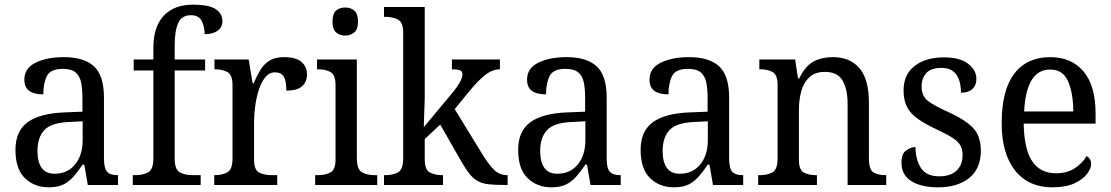

<svg xmlns="http://www.w3.org/2000/svg" viewBox="-20 -790 4745 820"><path d="M188 10Q127 10 86.5 -29Q46 -68 46 -150Q46 -230 98 -268Q150 -306 256 -310L332 -313V-373Q332 -410 326.5 -437.5Q321 -465 303 -480.5Q285 -496 248 -496Q196 -496 180.5 -465.5Q165 -435 165 -387Q125 -387 104.5 -402Q84 -417 84 -450Q84 -499 132.5 -522.5Q181 -546 253 -546Q338 -546 381 -507Q424 -468 424 -373V-114Q424 -72 437 -57Q450 -42 481 -42H484V0H355L340 -87H333Q314 -59 295 -37Q276 -15 251.5 -2.5Q227 10 188 10ZM213 -48Q268 -48 300.5 -87.5Q333 -127 333 -191V-272L275 -269Q199 -266 169.5 -234.5Q140 -203 140 -145Q140 -98 158 -73Q176 -48 213 -48Z M547 0V-42H560Q590 -42 612.5 -54Q635 -66 635 -114V-489H551V-536H635V-586Q635 -676 679.5 -723Q724 -770 803 -770Q874 -770 902 -750.5Q930 -731 930 -700Q930 -674 909.5 -659Q889 -644 854 -644Q854 -674 842 -699.5Q830 -725 795 -725Q756 -725 741 -691.5Q726 -658 726 -595V-536H856V-489H726V-114Q726 -66 748 -54Q770 -42 801 -42H837V0Z M895 0V-42H898Q929 -42 951 -54Q973 -66 973 -114V-426Q973 -471 951 -482.5Q929 -494 899 -494H896V-536H1042L1059 -434H1063Q1076 -464 1091 -489.5Q1106 -515 1130 -530.5Q1154 -546 1193 -546Q1243 -546 1267 -526Q1291 -506 1291 -472Q1291 -441 1270.5 -422Q1250 -403 1203 -403Q1203 -444 1192 -462.5Q1181 -481 1154 -481Q1130 -481 1113 -460Q1096 -439 1085.5 -406.5Q1075 -374 1070 -337.5Q1065 -301 1065 -270V-109Q1065 -64 1087 -53Q1109 -42 1139 -42H1164V0Z M1454 -638Q1431 -638 1415.5 -651.5Q1400 -665 1400 -698Q1400 -732 1415.5 -745Q1431 -758 1454 -758Q1477 -758 1493 -745Q1509 -732 1509 -698Q1509 -665 1493 -651.5Q1477 -638 1454 -638ZM1326 0V-42H1338Q1369 -42 1391 -53.5Q1413 -65 1413 -109V-426Q1413 -470 1392 -482Q1371 -494 1340 -494H1334V-536H1504V-114Q1504 -67 1525.5 -54.5Q1547 -42 1579 -42H1591V0Z M1620 0V-42H1628Q1658 -42 1680 -54Q1702 -66 1702 -114V-650Q1702 -695 1679.5 -706.5Q1657 -718 1628 -718H1620V-760H1794V-374Q1794 -361 1793 -340Q1792 -319 1791.5 -298Q1791 -277 1790.5 -262.5Q1790 -248 1790 -247L1905 -385Q1935 -421 1945 -440.5Q1955 -460 1955 -473Q1955 -486 1944 -490Q1933 -494 1910 -494V-536H2115V-494Q2083 -494 2052 -469.5Q2021 -445 1985 -401L1922 -324L2044 -125Q2069 -85 2091.5 -63.5Q2114 -42 2145 -42H2148V0H2135Q2094 0 2067 -3Q2040 -6 2021.5 -16Q2003 -26 1986.5 -46Q1970 -66 1951 -99L1860 -258L1794 -196V-109Q1794 -64 1816.5 -53Q1839 -42 1868 -42H1872V0Z M2335 10Q2274 10 2233.5 -29Q2193 -68 2193 -150Q2193 -230 2245 -268Q2297 -306 2403 -310L2479 -313V-373Q2479 -410 2473.5 -437.5Q2468 -465 2450 -480.5Q2432 -496 2395 -496Q2343 -496 2327.5 -465.5Q2312 -435 2312 -387Q2272 -387 2251.5 -402Q2231 -417 2231 -450Q2231 -499 2279.5 -522.5Q2328 -546 2400 -546Q2485 -546 2528 -507Q2571 -468 2571 -373V-114Q2571 -72 2584 -57Q2597 -42 2628 -42H2631V0H2502L2487 -87H2480Q2461 -59 2442 -37Q2423 -15 2398.5 -2.5Q2374 10 2335 10ZM2360 -48Q2415 -48 2447.5 -87.5Q2480 -127 2480 -191V-272L2422 -269Q2346 -266 2316.5 -234.5Q2287 -203 2287 -145Q2287 -98 2305 -73Q2323 -48 2360 -48Z M2858 10Q2797 10 2756.5 -29Q2716 -68 2716 -150Q2716 -230 2768 -268Q2820 -306 2926 -310L3002 -313V-373Q3002 -410 2996.5 -437.5Q2991 -465 2973 -480.5Q2955 -496 2918 -496Q2866 -496 2850.5 -465.5Q2835 -435 2835 -387Q2795 -387 2774.5 -402Q2754 -417 2754 -450Q2754 -499 2802.5 -522.5Q2851 -546 2923 -546Q3008 -546 3051 -507Q3094 -468 3094 -373V-114Q3094 -72 3107 -57Q3120 -42 3151 -42H3154V0H3025L3010 -87H3003Q2984 -59 2965 -37Q2946 -15 2921.5 -2.5Q2897 10 2858 10ZM2883 -48Q2938 -48 2970.5 -87.5Q3003 -127 3003 -191V-272L2945 -269Q2869 -266 2839.5 -234.5Q2810 -203 2810 -145Q2810 -98 2828 -73Q2846 -48 2883 -48Z M3218 0V-42H3226Q3257 -42 3279 -54Q3301 -66 3301 -114V-426Q3301 -471 3279.5 -482.5Q3258 -494 3228 -494H3223V-536H3376L3388 -455H3393Q3420 -509 3455 -527.5Q3490 -546 3537 -546Q3610 -546 3650.5 -499Q3691 -452 3691 -350V-114Q3691 -66 3710 -54Q3729 -42 3760 -42H3765V0H3600V-346Q3600 -410 3578 -446.5Q3556 -483 3503 -483Q3461 -483 3436.5 -460Q3412 -437 3402 -400Q3392 -363 3392 -320V-109Q3392 -64 3413 -53Q3434 -42 3464 -42H3469V0Z M3986 10Q3914 10 3872 -16.5Q3830 -43 3830 -95Q3830 -134 3850.5 -148Q3871 -162 3890 -162Q3890 -109 3913 -73Q3936 -37 3991 -37Q4040 -37 4065.5 -61.5Q4091 -86 4091 -128Q4091 -152 4081.5 -169Q4072 -186 4048 -201.5Q4024 -217 3981 -237Q3932 -260 3900.5 -282Q3869 -304 3854 -332.5Q3839 -361 3839 -404Q3839 -472 3886.5 -508.5Q3934 -545 4011 -545Q4080 -545 4115 -517.5Q4150 -490 4150 -453Q4150 -426 4133 -410Q4116 -394 4084 -394Q4084 -445 4063.5 -472.5Q4043 -500 4001 -500Q3956 -500 3936 -478Q3916 -456 3916 -420Q3916 -381 3942 -360Q3968 -339 4029 -312Q4102 -279 4135.5 -244Q4169 -209 4169 -146Q4169 -70 4119.5 -30Q4070 10 3986 10Z M4474 10Q4372 10 4315 -62Q4258 -134 4258 -264Q4258 -405 4312 -475.5Q4366 -546 4465 -546Q4556 -546 4607.5 -485Q4659 -424 4659 -306V-262H4352Q4354 -152 4388.5 -101Q4423 -50 4490 -50Q4538 -50 4571 -72Q4604 -94 4620 -123Q4628 -120 4634 -111.5Q4640 -103 4640 -90Q4640 -70 4622 -46.5Q4604 -23 4567.5 -6.5Q4531 10 4474 10ZM4564 -314Q4563 -395 4541 -444Q4519 -493 4465 -493Q4413 -493 4385.5 -447Q4358 -401 4354 -314Z"/></svg>

Font: Noto Serif Hebrew SemiCondensed
Style: Regular
Weight: 400
Width: 4
Designer: Monotype Design Team
Foundry: Monotype Imaging Inc.
Version: Version 2.004; ttfautohint (v1.8.4.7-5d5b)